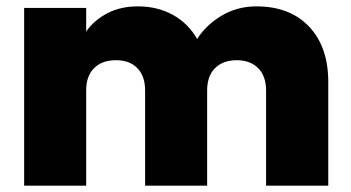

<svg xmlns="http://www.w3.org/2000/svg" viewBox="-20 -586 1107 606"><path d="M56.2 0V-561H252V-486.8Q277.8 -522.9 319.3 -544.4Q360.8 -565.9 415 -565.9Q477.1 -565.9 525.6 -539.1Q574.2 -512.2 602.1 -462.9Q631.8 -508.8 680.9 -537.4Q730 -565.9 789.1 -565.9Q895 -565.9 955.6 -502Q1016.1 -438 1016.1 -327.1V0H819.8V-300.8Q819.8 -345.7 794.9 -370.8Q770 -396 727.1 -396Q684.1 -396 658.9 -371.1Q633.8 -346.2 633.8 -300.8V0H438V-300.8Q438 -345.7 413.6 -370.8Q389.2 -396 346.2 -396Q302.2 -396 277.1 -371.1Q252 -346.2 252 -300.8V0Z"/></svg>

Font: Poppins ExtraBold
Style: Regular
Weight: 800
Designer: Ninad Kale (Devanagari), Jonny Pinhorn (Latin)
Foundry: Indian Type Foundry
Version: 4.004